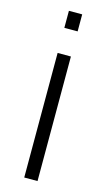

<svg xmlns="http://www.w3.org/2000/svg" viewBox="-114 -763 446 804"><g transform="rotate(15 108.5 -361.5)"><path d="M80.1 -648.9V-722.7H137.7V-648.9ZM80.1 0V-540H137.7V0Z"/></g></svg>

Font: Manrope Light
Style: Regular
Weight: 300
Designer: Mikhail Sharanda
Foundry: Mikhail Sharanda
Version: Version 4.505;FEAKit 1.0